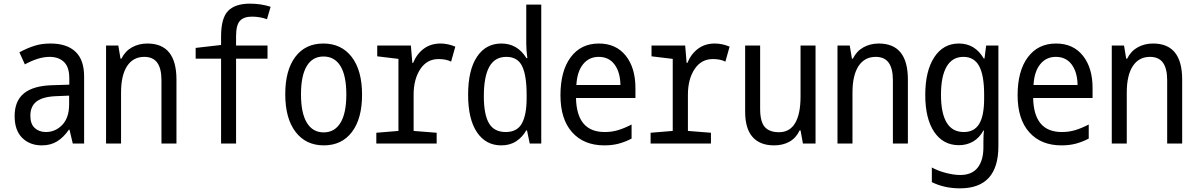

<svg xmlns="http://www.w3.org/2000/svg" viewBox="-20 -785 6540 1050"><path d="M60 -150Q60 -233 111 -274.5Q162 -316 265 -319L359 -322V-357Q359 -418 330 -446Q301 -474 251 -474Q191 -474 116 -433L86 -499Q131 -523 170 -535Q209 -547 256 -547Q345 -547 392.5 -502.5Q440 -458 440 -367V0H378L360 -76H357Q328 -34 292.5 -12Q257 10 209 10Q143 10 101.5 -31Q60 -72 60 -150ZM358 -214V-262L285 -259Q214 -256 180 -230Q146 -204 146 -152Q146 -107 170 -85Q194 -63 231 -63Q283 -63 320.5 -102Q358 -141 358 -214Z M560 -536H627L639 -464H644Q664 -505 701.5 -526Q739 -547 786 -547Q945 -547 945 -350V0H863V-346Q863 -410 840 -442Q817 -474 769 -474Q708 -474 675 -423.5Q642 -373 642 -279V0H560Z M1189 -464H1050V-523L1189 -539V-586Q1189 -686 1227.5 -725.5Q1266 -765 1347 -765Q1407 -765 1460 -748L1440 -680Q1401 -694 1358 -694Q1313 -694 1292 -671Q1271 -648 1271 -587V-536H1443V-464H1271V0H1189Z M1540 -270Q1540 -401 1595 -474Q1650 -547 1748 -547Q1847 -547 1903.5 -473.5Q1960 -400 1960 -267Q1960 -136 1904.5 -63Q1849 10 1751 10Q1653 10 1596.5 -63.5Q1540 -137 1540 -270ZM1874 -268Q1874 -371 1842 -423.5Q1810 -476 1749 -476Q1689 -476 1657.5 -423.5Q1626 -371 1626 -269Q1626 -167 1658 -114Q1690 -61 1750 -61Q1810 -61 1842 -113.5Q1874 -166 1874 -268Z M2038 -59 2159 -69V-463L2043 -477V-536H2227L2235 -441H2239Q2260 -491 2298 -519Q2336 -547 2389 -547Q2429 -547 2470 -530L2447 -448Q2420 -462 2378 -462Q2315 -462 2278.5 -407Q2242 -352 2242 -267V-69L2368 -59V0H2038Z M2540 -267Q2540 -402 2588.5 -474.5Q2637 -547 2722 -547Q2810 -547 2859 -467H2864Q2858 -509 2858 -547V-760H2940V0H2877L2862 -72H2858Q2837 -35 2803 -12.5Q2769 10 2721 10Q2637 10 2588.5 -61.5Q2540 -133 2540 -267ZM2860 -247V-267Q2860 -372 2835.5 -423Q2811 -474 2749 -474Q2686 -474 2656 -420Q2626 -366 2626 -259Q2626 -159 2654 -111Q2682 -63 2746 -63Q2808 -63 2834 -110Q2860 -157 2860 -247Z M3045 -264Q3045 -397 3101 -472Q3157 -547 3255 -547Q3349 -547 3402 -480.5Q3455 -414 3455 -304V-249H3130Q3132 -156 3171 -109.5Q3210 -63 3287 -63Q3325 -63 3359 -73Q3393 -83 3434 -104V-27Q3397 -8 3362 1Q3327 10 3285 10Q3173 10 3109 -61.5Q3045 -133 3045 -264ZM3373 -320Q3372 -390 3341 -432Q3310 -474 3254 -474Q3201 -474 3168.5 -433.5Q3136 -393 3132 -320Z M3538 -59 3659 -69V-463L3543 -477V-536H3727L3735 -441H3739Q3760 -491 3798 -519Q3836 -547 3889 -547Q3929 -547 3970 -530L3947 -448Q3920 -462 3878 -462Q3815 -462 3778.5 -407Q3742 -352 3742 -267V-69L3868 -59V0H3538Z M4055 -174V-536H4137V-190Q4137 -120 4162 -91Q4187 -62 4240 -62Q4299 -62 4328.5 -112Q4358 -162 4358 -257V-536H4440V0H4371L4358 -72H4353Q4334 -31 4298 -10.5Q4262 10 4213 10Q4136 10 4095.5 -36Q4055 -82 4055 -174Z M4560 -536H4627L4639 -464H4644Q4664 -505 4701.5 -526Q4739 -547 4786 -547Q4945 -547 4945 -350V0H4863V-346Q4863 -410 4840 -442Q4817 -474 4769 -474Q4708 -474 4675 -423.5Q4642 -373 4642 -279V0H4560Z M5076 211V131Q5111 150 5154 161Q5197 172 5231 172Q5295 172 5326.5 132Q5358 92 5358 21V-5Q5358 -53 5361 -71H5358Q5336 -31 5301.5 -11Q5267 9 5224 9Q5138 9 5089 -63.5Q5040 -136 5040 -266Q5040 -396 5089 -471.5Q5138 -547 5224 -547Q5312 -547 5360 -465H5364L5373 -536H5440V14Q5440 245 5230 245Q5144 245 5076 211ZM5362 -246V-267Q5362 -374 5334.5 -424Q5307 -474 5249 -474Q5188 -474 5157 -421Q5126 -368 5126 -267Q5126 -166 5157 -114.5Q5188 -63 5251 -63Q5308 -63 5335 -107.5Q5362 -152 5362 -246Z M5545 -264Q5545 -397 5601 -472Q5657 -547 5755 -547Q5849 -547 5902 -480.5Q5955 -414 5955 -304V-249H5630Q5632 -156 5671 -109.5Q5710 -63 5787 -63Q5825 -63 5859 -73Q5893 -83 5934 -104V-27Q5897 -8 5862 1Q5827 10 5785 10Q5673 10 5609 -61.5Q5545 -133 5545 -264ZM5873 -320Q5872 -390 5841 -432Q5810 -474 5754 -474Q5701 -474 5668.5 -433.5Q5636 -393 5632 -320Z M6060 -536H6127L6139 -464H6144Q6164 -505 6201.5 -526Q6239 -547 6286 -547Q6445 -547 6445 -350V0H6363V-346Q6363 -410 6340 -442Q6317 -474 6269 -474Q6208 -474 6175 -423.5Q6142 -373 6142 -279V0H6060Z"/></svg>

Font: Noto Sans Mono UI Cond
Style: Regular
Weight: 400
Width: 3
Monospace: yes
Designer: Monotype Design team
Foundry: Monotype Imaging Inc.
Version: Version 1.000